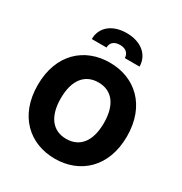

<svg xmlns="http://www.w3.org/2000/svg" viewBox="-218 -1125 1226 1294"><g transform="rotate(30 394.5 -478.0)"><path d="M208.1 -813.6H322.4C322.1 -844.8 341.6 -874.6 393.5 -874.6C444.6 -874.6 464.5 -845.2 464.8 -813.6H579.5C578.8 -903.1 506.4 -966.3 393.5 -966.3C279.1 -966.3 207.4 -903.1 208.1 -813.6ZM741.5 -363.6C741.5 -604 589.5 -737.2 394.2 -737.2C198.2 -737.2 47.2 -604 47.2 -363.6C47.2 -124.3 198.2 9.9 394.2 9.9C589.5 9.9 741.5 -123.2 741.5 -363.6ZM561.8 -363.6C561.8 -221.2 499.3 -144.2 394.2 -144.2C289.4 -144.2 226.6 -221.2 226.6 -363.6C226.6 -506 289.4 -583.1 394.2 -583.1C499.3 -583.1 561.8 -506 561.8 -363.6Z"/></g></svg>

Font: TID UI Extra Bold
Style: Regular
Weight: 800
Designer: The TID Project Authors
Foundry: Bakken & Bæck
Version: Version 1.001;hotconv 1.0.109;makeotfexe 2.5.65596